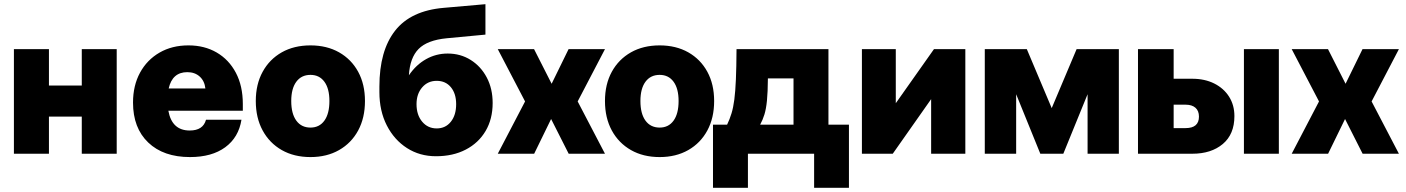

<svg xmlns="http://www.w3.org/2000/svg" viewBox="-20 -735 6724 918"><path d="M46.5 -500H214V-326H371V-500H538V0H371V-177.5H214V0H46.5Z M616 -244.5Q616 -326 649.5 -387.5Q683 -449 742.8 -483.5Q802.5 -518 881 -518Q957.5 -518 1016 -484Q1074.5 -450 1107.8 -387Q1141 -324 1141 -238V-205.5H785Q802 -111 887 -111Q951 -111 965 -162.5H1134.5Q1121 -78 1057 -31Q993 16 888.5 16Q761.5 16 688.8 -53.5Q616 -123 616 -244.5ZM875.5 -390Q804 -390 786.5 -312H962Q958 -348 934.8 -369Q911.5 -390 875.5 -390Z M1203 -252Q1203 -332 1235.8 -391.8Q1268.5 -451.5 1327.2 -484.8Q1386 -518 1464.5 -518Q1542.5 -518 1601.2 -484.8Q1660 -451.5 1692.5 -391.8Q1725 -332 1725 -252Q1725 -171.5 1692.5 -111.2Q1660 -51 1601.2 -17.5Q1542.5 16 1464.5 16Q1386 16 1327.2 -17.5Q1268.5 -51 1235.8 -111.2Q1203 -171.5 1203 -252ZM1555 -252Q1555 -311.5 1531 -344.2Q1507 -377 1464.5 -377Q1421 -377 1396.8 -344.2Q1372.5 -311.5 1372.5 -252Q1372.5 -191.5 1396.8 -158.2Q1421 -125 1464.5 -125Q1507 -125 1531 -158.2Q1555 -191.5 1555 -252Z M1794 -321Q1794 -492.5 1869 -588.2Q1944 -684 2101.5 -697.5L2301 -715V-569.5L2115.5 -552Q2023 -543 1981.5 -501Q1940 -459 1935 -375Q1969.5 -425.5 2017.2 -452.2Q2065 -479 2120.5 -479Q2182 -479 2230.8 -448.2Q2279.5 -417.5 2307.5 -364.2Q2335.5 -311 2335.5 -242.5Q2335.5 -166 2301.8 -108.8Q2268 -51.5 2207 -19.8Q2146 12 2064.5 12Q1987 12 1926 -27Q1865 -66 1829.5 -135.2Q1794 -204.5 1794 -295ZM1971.5 -237Q1971.5 -185.5 1998.5 -153.2Q2025.5 -121 2068 -121Q2110 -121 2135.5 -152.8Q2161 -184.5 2161 -237Q2161 -287.5 2135.8 -318Q2110.5 -348.5 2068 -348.5Q2025.5 -348.5 1998.5 -317.2Q1971.5 -286 1971.5 -237Z M2360 -500H2533.5L2617.5 -334.5L2698.5 -500H2872.5L2742 -250L2872.5 0H2699L2615 -166L2534 0H2360L2490.5 -250Z M2872.5 -252Q2872.5 -332 2905.2 -391.8Q2938 -451.5 2996.8 -484.8Q3055.5 -518 3134 -518Q3212 -518 3270.8 -484.8Q3329.5 -451.5 3362 -391.8Q3394.5 -332 3394.5 -252Q3394.5 -171.5 3362 -111.2Q3329.5 -51 3270.8 -17.5Q3212 16 3134 16Q3055.5 16 2996.8 -17.5Q2938 -51 2905.2 -111.2Q2872.5 -171.5 2872.5 -252ZM3224.5 -252Q3224.5 -311.5 3200.5 -344.2Q3176.5 -377 3134 -377Q3090.5 -377 3066.2 -344.2Q3042 -311.5 3042 -252Q3042 -191.5 3066.2 -158.2Q3090.5 -125 3134 -125Q3176.5 -125 3200.5 -158.2Q3224.5 -191.5 3224.5 -252Z M3501.5 -500H3941V-139H4039V163H3872.5V0H3556V163H3389V-139H3456.5Q3469 -165 3477.5 -192.8Q3486 -220.5 3491 -259Q3496 -297.5 3498.5 -355.5Q3501 -413.5 3501.5 -500ZM3614.5 -139H3774V-360H3651.5Q3651 -294 3647 -254Q3643 -214 3635 -188Q3627 -162 3614.5 -139Z M4263 -500V-241.5L4445.5 -500H4595.5V0H4432V-261L4248.5 0H4101V-500Z M5064 0H4954L4838.5 -284.5V0H4688.5V-500H4889.5L5008.5 -218L5127.5 -500H5329.5V0H5180V-284.5Z M5927.5 -500H6094.5V0H5927.5ZM5680.5 -358.5Q5740 -358.5 5785.5 -335.8Q5831 -313 5856.5 -272.8Q5882 -232.5 5882 -180Q5882 -93 5826.5 -46.5Q5771 0 5681 0H5421V-500H5591.5V-358.5ZM5648.5 -122.5Q5712.5 -122.5 5712.5 -177.5Q5712.5 -205 5695.8 -219.8Q5679 -234.5 5648.5 -234.5H5591.5V-122.5Z M6156 -500H6329.5L6413.5 -334.5L6494.5 -500H6668.5L6538 -250L6668.5 0H6495L6411 -166L6330 0H6156L6286.5 -250Z"/></svg>

Font: Overused Grotesk ExtraBold
Style: Regular
Weight: 800
Version: Version 0.004